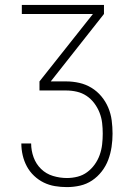

<svg xmlns="http://www.w3.org/2000/svg" viewBox="-20 -755 540 783"><path d="M253 8Q228 8 204 4Q180 0 158.5 -10.5Q137 -21 119 -38Q101 -55 89.5 -76.5Q78 -98 72.5 -122Q67 -146 67 -170H107Q107 -141 117 -113.5Q127 -86 147.5 -66Q168 -46 196 -37.5Q224 -29 253 -29Q275 -29 296.5 -34.5Q318 -40 335.5 -53Q353 -66 366 -84Q379 -102 386.5 -123Q394 -144 396.5 -166Q399 -188 399 -210Q399 -232 396.5 -253.5Q394 -275 386 -295.5Q378 -316 364.5 -334Q351 -352 333 -364Q315 -376 293.5 -381Q272 -386 250 -386H141V-423L359 -698H69V-735H404V-698L187 -423H250Q277 -423 303.5 -417Q330 -411 353 -397Q376 -383 393.5 -362Q411 -341 421.5 -316Q432 -291 435.5 -264Q439 -237 439 -210Q439 -183 435 -156Q431 -129 421.5 -103.5Q412 -78 395 -56Q378 -34 355.5 -19Q333 -4 306.5 2Q280 8 253 8Z"/></svg>

Font: Iosevka Extralight
Style: Regular
Weight: 200
Monospace: yes
Designer: Belleve Invis
Foundry: Belleve Invis
Version: Version 32.0.1; ttfautohint (v1.8.4)